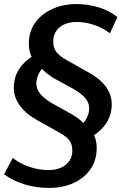

<svg xmlns="http://www.w3.org/2000/svg" viewBox="-21 -735 610 945"><path d="M222 190Q158 190 101.5 173Q45 156 -1 123L42 42Q64 60 92.5 73.5Q121 87 153.5 94.5Q186 102 218 102Q254 102 280 90Q306 78 320.5 56.5Q335 35 335 7Q335 -25 320.5 -44Q306 -63 272 -82L158 -146Q121 -167 96.5 -192Q72 -217 59.5 -244.5Q47 -272 47 -302Q47 -353 71.5 -392.5Q96 -432 142 -460L138 -447Q130 -463 125.5 -480.5Q121 -498 121 -520Q121 -581 153 -624.5Q185 -668 238 -691.5Q291 -715 354 -715Q410 -715 462.5 -699.5Q515 -684 557 -651L520 -571Q488 -597 443 -612Q398 -627 357 -627Q322 -627 295.5 -615Q269 -603 255 -581.5Q241 -560 241 -531Q241 -500 255.5 -480.5Q270 -461 304 -441L416 -378Q454 -357 479 -332.5Q504 -308 516.5 -280.5Q529 -253 529 -222Q529 -172 504 -132Q479 -92 432 -63L435 -82Q445 -66 450 -47.5Q455 -29 455 -7Q455 55 423 99.5Q391 144 338.5 167Q286 190 222 190ZM158 -324Q158 -306 166.5 -289.5Q175 -273 191.5 -258Q208 -243 231 -229L334 -172Q355 -159 370.5 -147Q386 -135 396 -121H382Q400 -140 409 -161Q418 -182 418 -201Q418 -220 409.5 -236Q401 -252 384 -267Q367 -282 343 -296L242 -351Q222 -364 206.5 -376.5Q191 -389 180 -403L196 -408Q176 -388 167 -366Q158 -344 158 -324Z"/></svg>

Font: Nunito Sans 12pt ExtraLight 12pt
Style: Bold Italic
Weight: 700
Italic angle: -9°
Version: Version 3.101;gftools[0.9.27]